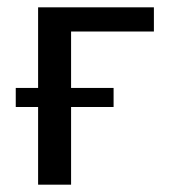

<svg xmlns="http://www.w3.org/2000/svg" viewBox="-20 -504 460 524"><path d="M174 -418V-264H290V-212H174V0H84V-212H23V-264H84V-484H400V-418Z"/></svg>

Font: Play
Style: Regular
Weight: 400
Designer: Jonas Hecksher (Cyrillic expansion: Cyreal)
Foundry: Jonas Hecksher, Playtype, e-types AS
Version: Version 2.101; ttfautohint (v1.5.65-e2d9)